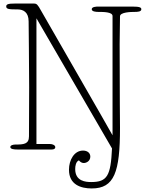

<svg xmlns="http://www.w3.org/2000/svg" viewBox="-20 -841 828 1080"><path d="M403 110C403 92 407 68 424 61C430 69 440 76 451 76C467 76 488 64 488 40C488 19 471 6 447 6C398 6 368 58 368 114C368 198 435 219 496 219C623 219 655 128 655 -122C655 -184 653 -265 653 -594C653 -596 653 -611 655 -749C655 -773 718 -774 737 -774C754 -774 775 -775 775 -789C775 -799 766 -804 724 -804H533C521 -804 496 -803 496 -789C496 -776 519 -774 533 -774C561 -774 613 -774 613 -751V-80C564 -168 358 -524 211 -781C192 -815 187 -821 171 -821H63C26 -821 15 -817 15 -805C15 -790 28 -788 80 -788C110 -788 141 -773 141 -721C141 -702 144 -464 144 -351C144 -205 143 -167 143 -74C143 -30 113 -28 67 -28C54 -28 38 -24 38 -14C38 -2 59 0 79 0H271C284 0 291 -5 291 -13C291 -24 276 -31 261 -31H185V-738L610 -6C603 148 583 183 493 183C463 183 403 179 403 110Z"/></svg>

Font: Life Savers
Style: Regular
Weight: 400
Designer: Pablo Impallari, Rodrigo Fuenzalida, Brenda Gallo
Foundry: Pablo Impallari, Rodrigo Fuenzalida, Brenda Gallo
Version: Version 3.000